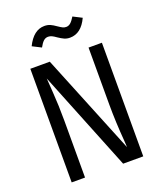

<svg xmlns="http://www.w3.org/2000/svg" viewBox="-160 -992 920 1094"><g transform="rotate(-20 300.0 -445.5)"><path d="M152 -605Q152 -598 158 -518Q164 -438 164 -345V0H83V-689H201L448 -81L446 -117Q436 -240 436 -344V-689H517V0H395ZM288 -805Q273 -816 262 -821Q251 -826 240 -826Q224 -826 212 -815Q200 -804 187 -780L134 -807Q175 -891 241 -891Q261 -891 276.5 -884Q292 -877 310 -864Q326 -853 336 -848Q346 -843 357 -843Q372 -843 384 -853.5Q396 -864 410 -887L463 -860Q425 -778 357 -778Q338 -778 322.5 -785Q307 -792 288 -805Z"/></g></svg>

Font: Fira Mono
Style: Regular
Weight: 400
Designer: Carrois Corporate & Edenspiekermann AG
Foundry: Carrois Corporate GbR & Edenspiekermann AG
Version: Version 3.206